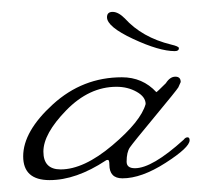

<svg xmlns="http://www.w3.org/2000/svg" viewBox="-20 -297 339 323"><path d="M281 -216Q281 -211 274 -211Q248 -211 204 -231.5Q160 -252 160 -268Q160 -277 169.5 -277Q179 -277 190 -266Q219 -234 268 -222Q281 -219 281 -216ZM82 -12Q121 -12 169 -52.5Q217 -93 225 -122Q225 -134 210 -142.5Q195 -151 176 -151Q130 -151 91.5 -111.5Q53 -72 53 -42Q53 -12 82 -12ZM185 -167Q220 -167 243 -142Q244 -142 259 -157Q266 -168 275 -168Q284 -168 284 -159L280 -150Q277 -145 240.5 -101Q204 -57 198.5 -49Q193 -41 193 -25Q193 -14 207 -14Q236 -14 289 -62Q292 -66 295.5 -66Q299 -66 299 -61Q299 -49 258.5 -23Q218 3 186 3Q164 3 164 -20Q164 -28 161.5 -28Q159 -28 158 -27Q108 6 63.5 6Q19 6 19 -34Q19 -76 69 -121.5Q119 -167 185 -167Z"/></svg>

Font: Miss Fajardose
Style: Regular
Weight: 400
Version: Version 1.000